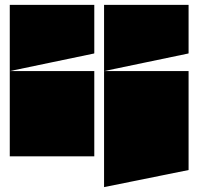

<svg xmlns="http://www.w3.org/2000/svg" viewBox="-20 -640 812 786"><path d="M20 0Q20 -46 20 -91.5Q20 -137 20 -182.5Q20 -228 20 -273Q20 -292 20 -311Q20 -330 20 -349Q78 -349 135.5 -349Q193 -349 251 -349Q309 -349 366 -349Q366 -291 366 -233Q366 -175 366 -116.5Q366 -58 366 0ZM20 -349Q20 -417 20 -485Q20 -553 20 -620H366Q366 -587 366 -554Q366 -521 366 -488Q366 -455 366 -422Q366 -422 365.5 -421.5Q365 -421 365 -421Q279 -403 192.5 -385Q106 -367 20 -349ZM406 126Q406 66 406 7Q406 -52 406 -111.5Q406 -171 406 -230Q406 -289 406 -349H752Q752 -246 752 -146.5Q752 -47 752 56ZM406 -349Q406 -417 406 -485Q406 -553 406 -620H752Q752 -587 752 -554Q752 -521 752 -488Q752 -455 752 -422Q752 -422 751.5 -421.5Q751 -421 751 -421Q665 -403 578.5 -385Q492 -367 406 -349Z"/></svg>

Font: Climate Crisis
Style: Regular
Weight: 400
Version: Version 1.003